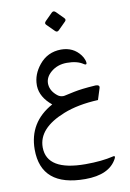

<svg xmlns="http://www.w3.org/2000/svg" viewBox="-111 -809 805 1191"><g transform="rotate(-10 292.0 -213.5)"><path d="M326.7 -735.8C322.3 -740.2 317.4 -742.7 313 -742.7C308.6 -742.7 304.7 -740.7 300.3 -736.3L255.9 -691.9C251.5 -687.5 249 -683.1 249 -679.2C249 -675.3 251 -671.9 254.4 -668.5L301.8 -621.1C305.7 -617.7 309.6 -615.7 313 -615.7C316.9 -615.7 320.8 -617.7 324.7 -621.1L372.6 -668.9C376 -672.4 377.4 -675.8 377.4 -679.2C377.4 -682.6 375.5 -686.5 372.1 -689.9ZM205.1 -175.8C101.6 -119.1 49.8 -33.7 49.3 81.1C49.3 237.8 142.1 315.9 327.1 315.9C428.2 315.9 495.1 285.2 527.8 223.6C530.3 218.8 531.7 214.8 531.7 211.9C531.7 208.5 529.8 206.5 525.9 206.5C524.4 206.5 522.5 207 520 207.5C471.7 219.2 413.6 225.1 345.2 225.1C183.1 225.1 101.6 175.8 100.6 77.6V76.2C100.6 -3.9 157.2 -66.4 271 -111.3C331.5 -135.3 404.3 -149.4 489.3 -153.3L512.2 -225.6C512.7 -228 513.2 -230 513.2 -231.9C513.2 -240.7 505.4 -245.1 489.7 -245.1C487.8 -245.1 485.4 -245.1 482.9 -244.6C428.7 -241.2 384.8 -235.8 352.1 -229C350.6 -228.5 331.5 -224.6 295.4 -216.8C290 -215.3 285.2 -214.8 280.8 -214.8C267.6 -214.8 255.9 -219.2 245.6 -227.5C219.2 -248.5 204.6 -272.9 202.1 -300.8C201.7 -303.2 201.7 -305.7 201.7 -308.1C201.7 -334 213.4 -357.4 236.3 -377.4C264.2 -401.9 298.3 -414.1 338.9 -414.1C381.8 -414.1 416 -405.8 440.9 -388.7C445.8 -385.3 449.7 -383.8 452.6 -383.8C456.1 -383.8 458.5 -386.2 459 -391.1V-393.6C459 -397.9 458 -403.8 455.6 -410.6C451.7 -422.4 445.8 -433.1 438.5 -442.9C409.2 -481.9 368.7 -501.5 317.4 -501.5C260.3 -501 214.4 -479 179.2 -435.5C147.5 -396.5 131.8 -355 131.8 -310.5V-304.2C133.8 -256.8 158.2 -214.4 205.1 -175.8Z"/></g></svg>

Font: Gandom
Style: Regular
Weight: 400
Foundry: DejaVu fonts team - Redesigned by Saber Rastikerdar - Based on Samim Font
Version: Version 0.8